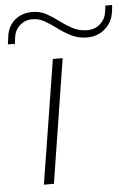

<svg xmlns="http://www.w3.org/2000/svg" viewBox="-81 -780 565 821"><g transform="rotate(-5 201.5 -370.0)"><path d="M117 0H74L159 -532H201ZM-27 -611Q-27 -613 -27.5 -605.5Q-28 -598 -28 -596Q-28 -594 -27 -611Q-27 -611 -27 -611Q-27 -611 -27 -611Q-25 -622 -23 -642Q-18 -687 12.5 -713.5Q43 -740 89 -740Q122 -740 149 -725Q176 -710 201 -691Q226 -672 254 -657Q282 -642 317 -642Q350 -642 372.5 -662.5Q395 -683 399 -713Q402 -731 402 -733.5Q402 -736 402 -740H431Q431 -734 431 -731Q431 -728 428 -709Q422 -666 390 -638.5Q358 -611 314 -611Q277 -611 247.5 -625.5Q218 -640 192 -659.5Q166 -679 140.5 -694Q115 -709 86 -709Q55 -709 32.5 -689Q10 -669 6 -637Q3 -607 2 -599Q1 -591 1 -595Q1 -599 2 -605.5Q3 -612 3 -611Z"/></g></svg>

Font: Georama ExtraExtended ExtraLight
Style: Italic
Weight: 200
Width: 8
Italic angle: -9°
Designer: Jean-Baptiste Levee
Foundry: Production Type
Version: Version 1.000